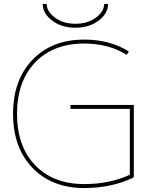

<svg xmlns="http://www.w3.org/2000/svg" viewBox="-20 -940 777 970"><path d="M196 -920H216Q216 -882 257.5 -851Q299 -820 361 -820Q423 -820 464.5 -851Q506 -882 506 -920H526Q526 -872 478.5 -836Q431 -800 361 -800Q291 -800 243.5 -836Q196 -872 196 -920ZM656 -44Q545 10 406 10Q242 10 144 -92Q46 -194 46 -365Q46 -536 144 -638Q242 -740 406 -740Q535 -740 631 -680L620 -663Q529 -720 406 -720Q249 -720 157.5 -624.5Q66 -529 66 -365Q66 -201 157.5 -105.5Q249 -10 406 -10Q533 -10 636 -57V-390H336V-410H656Z"/></svg>

Font: M PLUS 1p Thin
Style: Regular
Weight: 250
Version: Version 1.062